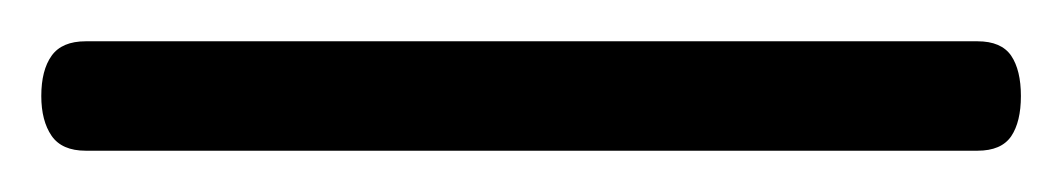

<svg xmlns="http://www.w3.org/2000/svg" viewBox="-21 72 514 93"><path d="M-1 118.5Q-1 106 4 99Q9 92 20.5 92H452.5Q464 92 468.8 99Q473.5 106 473.5 118.5Q473.5 131 468.8 138Q464 145 452.5 145H20.5Q9 145 4 137.8Q-1 130.5 -1 118.5Z"/></svg>

Font: Fraunces 18pt
Style: Regular
Weight: 400
Version: Version 1.000;[b76b70a41]